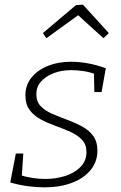

<svg xmlns="http://www.w3.org/2000/svg" viewBox="-20 -797 520 824"><path d="M171 7Q137 7 99 2Q61 -3 24 -14L48 -138H80L73 -32L65 -46Q90 -38 118.5 -33.5Q147 -29 174 -29Q220 -29 260.5 -42Q301 -55 326 -81Q351 -107 351 -144Q351 -177 332 -197Q313 -217 283.5 -230.5Q254 -244 220 -256Q186 -268 156 -284Q126 -300 107.5 -324.5Q89 -349 89 -388Q89 -432 115.5 -464.5Q142 -497 186 -514.5Q230 -532 285 -532Q320 -532 358 -525Q396 -518 434 -504L416 -402H385L383 -490L394 -477Q366 -488 337.5 -492Q309 -496 286 -496Q244 -496 210.5 -483Q177 -470 156.5 -447.5Q136 -425 136 -393Q136 -361 154.5 -341.5Q173 -322 203 -309Q233 -296 267 -283.5Q301 -271 331 -255Q361 -239 379.5 -214.5Q398 -190 398 -150Q398 -103 369 -67.5Q340 -32 289 -12.5Q238 7 171 7ZM179 -633 164 -655 306 -775 336 -777 447 -655 424 -633 303 -743H331Z"/></svg>

Font: Bitter Thin Light
Style: Italic
Weight: 300
Italic angle: -9°
Version: Version 2.002